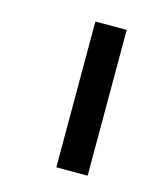

<svg xmlns="http://www.w3.org/2000/svg" viewBox="-73 -507 455 533"><g transform="rotate(15 154.0 -240.5)"><path d="M227 -450V-31H137V-450Z"/></g></svg>

Font: Ekushey Mukto
Style: Bold
Weight: 700
Designer: Al Mamun Sumon
Foundry: Al Mamun Sumon
Version: Version 1.0